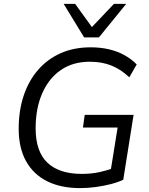

<svg xmlns="http://www.w3.org/2000/svg" viewBox="-20 -957 766 986"><path d="M391 9Q293 9 222.5 -26Q152 -61 114 -129Q76 -197 76 -296Q76 -389 101.5 -465.5Q127 -542 175 -597.5Q223 -653 291 -683.5Q359 -714 446 -714Q497 -714 541 -703.5Q585 -693 620.5 -673Q656 -653 682 -626L644 -560Q602 -600 553 -620Q504 -640 441 -640Q354 -640 292 -597Q230 -554 196.5 -477Q163 -400 163 -298Q163 -179 223.5 -121.5Q284 -64 400 -64Q449 -64 490.5 -73Q532 -82 569 -96L544 -53L584 -302H406L415 -367H666L613 -34Q586 -21 549 -11.5Q512 -2 471.5 3.5Q431 9 391 9ZM412 -765 307 -937H366L452 -818L565 -937H628L488 -765Z"/></svg>

Font: Nunito Sans 12pt ExtraLight 12pt
Style: Italic
Weight: 400
Italic angle: -9°
Version: Version 3.101;gftools[0.9.27]